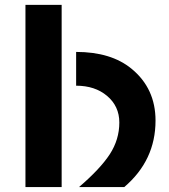

<svg xmlns="http://www.w3.org/2000/svg" viewBox="-20 -757 684 777"><path d="M482.9 0H299.8Q385.3 -73.2 424.3 -132.8Q462.9 -192.4 462.9 -261.2Q462.9 -327.1 413.1 -369.1Q364.3 -410.2 288.1 -410.2V-546.9Q429.7 -546.9 512.7 -478.5Q609.4 -398.9 609.4 -269Q609.4 -107.9 482.9 0ZM83 0V-737.3H229.5V0Z"/></svg>

Font: Newest Shape
Style: Bold
Weight: 700
Designer: Wojciech Kalinowski "wmk69" (wmk69@o2.pl)
Foundry: Wojciech Kalinowski "wmk69" (wmk69@o2.pl)
Version: Version 1.0.0; 2022-02-24